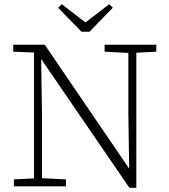

<svg xmlns="http://www.w3.org/2000/svg" viewBox="-20 -887 804 914"><path d="M478 -641V-674H724V-641L629 -636V7H596L176 -606L180 -332V-39L294 -33V0H46V-33L142 -38V-637L43 -641V-674H193L595 -84L591 -343V-635ZM274 -867 387 -780 500 -867 517 -850 406 -736H368L257 -850Z"/></svg>

Font: Source Serif 4 SmText Light
Style: Regular
Weight: 300
Designer: Frank Grießhammer
Foundry: Adobe
Version: Version 4.005;hotconv 1.1.0;makeotfexe 2.6.0